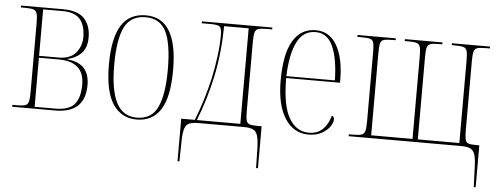

<svg xmlns="http://www.w3.org/2000/svg" viewBox="-50 -672 2629 1013"><g transform="rotate(5 1265.0 -166.0)"><path d="M24 0V-10H45Q76 -10 90.5 -14Q105 -18 109.5 -34Q114 -50 114 -85V-451Q114 -485 109.5 -501Q105 -517 90.5 -521.5Q76 -526 45 -526H24V-536H246Q325 -536 359.5 -499Q394 -462 394 -399Q394 -346 366.5 -316.5Q339 -287 291 -276V-275Q356 -268 383 -235.5Q410 -203 410 -149Q410 0 252 0ZM246 -280Q307 -280 336.5 -315.5Q366 -351 366 -398Q366 -460 338 -493Q310 -526 245 -526H142V-280ZM250 -10Q324 -10 353 -44.5Q382 -79 382 -149Q382 -270 246 -270H142V-10Z M683 10Q603 10 558 -57Q513 -124 513 -267Q513 -406 555.5 -474Q598 -542 686 -542Q853 -542 853 -267Q853 -123 810 -56.5Q767 10 683 10ZM684 0Q762 0 793.5 -67.5Q825 -135 825 -267Q825 -404 793 -468Q761 -532 685 -532Q606 -532 573.5 -467.5Q541 -403 541 -267Q541 -133 575.5 -66.5Q610 0 684 0Z M918 210V-15H990Q1033 -124 1059 -238Q1072 -298 1080 -358.5Q1088 -419 1088 -473Q1088 -507 1078 -516.5Q1068 -526 1031 -526H982V-536H1355V-526H1322Q1294 -526 1280.5 -521Q1267 -516 1263 -500Q1259 -484 1259 -451V-84Q1259 -52 1263 -36.5Q1267 -21 1280.5 -16.5Q1294 -12 1322 -12H1344V210H1334L1332 110Q1331 65 1324.5 41Q1318 17 1300.5 8.5Q1283 0 1250 0H1015Q981 0 963 7Q945 14 938 36Q931 58 930 102L928 210ZM1001 -15H1231V-521H1101Q1099 -376 1072.5 -252.5Q1046 -129 1001 -15Z M1594 10Q1515 10 1469 -61Q1423 -132 1423 -262Q1423 -403 1465 -472.5Q1507 -542 1585 -542Q1658 -542 1697 -474.5Q1736 -407 1736 -291V-277H1451Q1451 -132 1489.5 -66Q1528 0 1594 0Q1641 0 1669 -28Q1697 -56 1708 -100Q1721 -96 1721 -81Q1721 -64 1706.5 -43Q1692 -22 1663.5 -6Q1635 10 1594 10ZM1708 -287Q1706 -400 1677 -466Q1648 -532 1585 -532Q1519 -532 1487 -467.5Q1455 -403 1451 -287Z M2483 109Q2482 65 2475.5 41.5Q2469 18 2452 9Q2435 0 2401 0H1806V-10H1826Q1858 -10 1872.5 -14.5Q1887 -19 1891.5 -34.5Q1896 -50 1896 -85V-451Q1896 -486 1892 -502Q1888 -518 1873.5 -522Q1859 -526 1827 -526H1806V-536H2009V-526H1994Q1962 -526 1947 -522Q1932 -518 1928 -502Q1924 -486 1924 -451V-15H2143V-451Q2143 -485 2139 -501Q2135 -517 2120.5 -521.5Q2106 -526 2075 -526H2057V-536H2256V-526H2242Q2209 -526 2194 -521.5Q2179 -517 2175 -501Q2171 -485 2171 -451V-15H2391V-451Q2391 -485 2387 -501Q2383 -517 2368.5 -521.5Q2354 -526 2323 -526H2306V-536H2508V-526H2488Q2456 -526 2441.5 -521.5Q2427 -517 2423 -501Q2419 -485 2419 -451V-85Q2419 -53 2422.5 -37Q2426 -21 2439 -16.5Q2452 -12 2479 -12H2497V210H2487Z"/></g></svg>

Font: Noto Serif Display Condensed Thin
Style: Regular
Weight: 100
Width: 3
Designer: Monotype Design Team
Foundry: Monotype Imaging Inc.
Version: Version 2.009